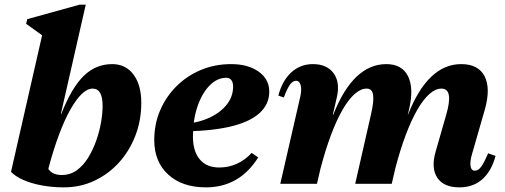

<svg xmlns="http://www.w3.org/2000/svg" viewBox="-20 -785 2157 820"><path d="M252.8 15.2Q204.2 15.2 159.3 7Q114.4 -1.2 80.1 -16.3Q45.8 -31.4 27 -51L170.4 -137.6Q170.4 -85.4 187.8 -61.5Q205.2 -37.6 243.8 -37.6Q279.4 -37.6 307.4 -57.5Q335.4 -77.4 356 -110.7Q376.6 -144 390.6 -183.4Q404.6 -222.8 411.4 -261.8Q418.2 -300.8 418.2 -332.8Q418.2 -406.6 375.8 -406.6Q352.8 -406.6 328.9 -383.5Q305 -360.4 280.6 -317.2Q256.2 -274 232.9 -212.1Q209.6 -150.2 188.4 -71.8L132.8 -99.8L143 -298.8H241.8Q286 -410.8 337.7 -461Q389.4 -511.2 459.2 -511.2Q516.6 -511.2 550 -466.8Q583.4 -422.4 583.4 -346.4Q583.4 -270.6 557.9 -204.9Q532.4 -139.2 487.3 -89.9Q442.2 -40.6 382.3 -12.7Q322.4 15.2 252.8 15.2ZM27 -51 174 -696.4 194.8 -609.2 91.6 -683.4 96.4 -703.2 319.6 -765H346.2L184 -52.4Z M859.4 15.2Q758 15.2 698.4 -39.5Q638.8 -94.2 638.8 -187Q638.8 -255 664 -313.8Q689.2 -372.6 733.9 -417Q778.6 -461.4 838.3 -486.3Q898 -511.2 967 -511.2Q1039.8 -511.2 1084.9 -478.9Q1130 -446.6 1130 -393.8Q1130 -338.4 1086.3 -300.1Q1042.6 -261.8 956.9 -242.8Q871.2 -223.8 743.6 -223.8V-255.6Q808.6 -255.6 861.2 -276.7Q913.8 -297.8 944.7 -333.8Q975.6 -369.8 975.6 -415.4Q975.6 -433 968 -442.9Q960.4 -452.8 946.8 -452.8Q907.2 -452.8 874.7 -419.4Q842.2 -386 823.1 -329.4Q804 -272.8 804 -202Q804 -138.8 833.3 -104.2Q862.6 -69.6 916.4 -69.6Q956.8 -69.6 992.3 -85.9Q1027.8 -102.2 1054.8 -132L1082.8 -112.6Q1002.4 15.2 859.4 15.2Z M1942.4 15.2Q1875 15.2 1847.8 -25.7Q1820.6 -66.6 1840 -135.6L1885.4 -293.6Q1918.4 -406.6 1865.6 -406.6Q1840 -406.6 1813.8 -383.4Q1787.6 -360.2 1762 -315.8Q1736.4 -271.4 1712.7 -208.2Q1689 -145 1668.2 -65.6H1615L1628.8 -295.4H1722.6Q1807.6 -511.2 1949.6 -511.2Q2023 -511.2 2049.6 -459.3Q2076.2 -407.4 2050.6 -317L1996.6 -129.4Q1986.4 -95.4 1989.6 -75.7Q1992.8 -56 2007.8 -56Q2022.2 -56 2034.6 -72.4Q2047 -88.8 2064.6 -130.2L2096.4 -119.2Q2079 -54 2039.9 -19.4Q2000.8 15.2 1942.4 15.2ZM1177 0 1261.2 -366.6Q1269.4 -400.2 1264.3 -420.1Q1259.2 -440 1244.6 -440Q1230.4 -440 1218.5 -423.7Q1206.6 -407.4 1192.2 -368.6L1168.8 -376.8Q1185.4 -440.6 1224.1 -475.9Q1262.8 -511.2 1316.4 -511.2Q1376.2 -511.2 1404.6 -472.4Q1433 -433.6 1419 -371.6L1333.8 0ZM1295.8 -65.6 1309.6 -295.4H1403.4Q1488.4 -511.2 1630.2 -511.2Q1696.6 -511.2 1722.5 -459.7Q1748.4 -408.2 1726.8 -317L1653 0H1497L1563.8 -293.6Q1577.6 -352.8 1573.5 -379.7Q1569.4 -406.6 1546.2 -406.6Q1520.6 -406.6 1494.4 -383.4Q1468.2 -360.2 1442.7 -315.8Q1417.2 -271.4 1393.5 -208.2Q1369.8 -145 1349 -65.6Z"/></svg>

Font: Platypi Light
Style: Italic
Weight: 300
Italic angle: -13°
Designer: David Sargent
Foundry: Bolt Cutter Type
Version: Version 1.200